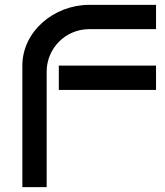

<svg xmlns="http://www.w3.org/2000/svg" viewBox="-20 -770 678 790"><path d="M622 -750H345C202 -749 72 -641 72 -500V0H172V-475C172 -571 249 -649 345 -650H622ZM622 -500H222V-400H622Z"/></svg>

Font: Bruno Ace
Style: Regular
Weight: 400
Designer: Astigmatic (AOETI)
Foundry: Astigmatic (AOETI)
Version: Version 1.000